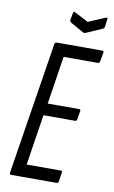

<svg xmlns="http://www.w3.org/2000/svg" viewBox="-91 -861 542 910"><g transform="rotate(10 180.0 -406.5)"><path d="M30 0Q22 0 23 -9L124 -646Q126 -655 134 -655H352Q362 -655 360 -646L352 -602Q350 -594 343 -594H178L142 -363H292Q302 -363 300 -355L293 -313Q291 -305 284 -305H132L94 -61H258Q267 -61 265 -52L258 -9Q257 0 249 0ZM341 -811Q353 -816 351 -806L346 -768Q345 -761 338 -758L261 -724Q254 -721 249 -724L185 -760Q178 -765 179 -772L185 -805Q187 -816 196 -811L261 -777Z"/></g></svg>

Font: Sofia Sans Extra Condensed
Style: Italic
Weight: 400
Italic angle: -9°
Designer: Botio Nikoltchev, Ani Petrova
Foundry: lettersoup
Version: Version 4.101; ttfautohint (v1.8.4.7-5d5b)